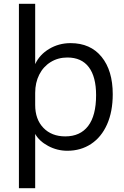

<svg xmlns="http://www.w3.org/2000/svg" viewBox="-20 -785 656 1015"><path d="M80 -765H166V-446Q189 -496 240 -526.5Q291 -557 353 -557Q458 -557 517 -484.5Q576 -412 576 -287Q576 -195 546 -127.5Q516 -60 461.5 -24Q407 12 336 12Q282 12 234.5 -13.5Q187 -39 166 -77V210H80ZM325 -64Q404 -64 446 -119Q488 -174 488 -282Q488 -379 449.5 -430Q411 -481 336 -481Q287 -481 248 -457Q209 -433 187.5 -390.5Q166 -348 166 -294V-230Q166 -154 209.5 -109Q253 -64 325 -64Z"/></svg>

Font: Application
Style: Regular
Weight: 400
Designer: Wei Huang
Foundry: Wei Huang
Version: Version 0.012